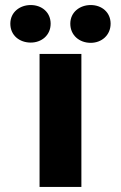

<svg xmlns="http://www.w3.org/2000/svg" viewBox="-20 -742 482 762"><path d="M21 -648C21 -601 58 -573 102 -573C145 -573 181 -602 181 -648C181 -693 146 -722 102 -722C59 -722 21 -694 21 -648ZM137 0H303V-528H137ZM259 -648C259 -602 295 -572 340 -572C384 -572 419 -603 419 -648C419 -693 384 -722 340 -722C297 -722 259 -694 259 -648Z"/></svg>

Font: Asimov Pro
Style: Ult
Weight: 900
Designer: Google
Version: Version 2.000980; 2014